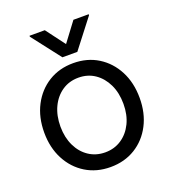

<svg xmlns="http://www.w3.org/2000/svg" viewBox="-133 -817 818 923"><g transform="rotate(-20 275.5 -355.5)"><path d="M275.4 7.8Q204.1 7.8 148.9 -26.1Q93.8 -60.1 62.5 -119.9Q31.2 -179.7 31.2 -256.8Q31.2 -335 62.5 -395Q93.8 -455.1 148.9 -489.3Q204.1 -523.4 275.4 -523.4Q347.2 -523.4 402.1 -489.3Q457 -455.1 488.3 -395Q519.5 -335 519.5 -256.8Q519.5 -179.7 488.5 -119.9Q457.5 -60.1 402.3 -26.1Q347.2 7.8 275.4 7.8ZM275.4 -67.4Q322.3 -67.4 358.6 -91.6Q395 -115.7 415.8 -158.4Q436.5 -201.2 436.5 -256.8Q436.5 -313.5 415.8 -356.7Q395 -399.9 358.9 -424.6Q322.8 -449.2 275.4 -449.2Q228 -449.2 191.7 -424.6Q155.3 -399.9 134.8 -356.7Q114.3 -313.5 114.3 -256.8Q114.7 -201.2 135.3 -158.4Q155.8 -115.7 192.1 -91.6Q228.5 -67.4 275.4 -67.4ZM202.1 -718.8 275.4 -621.1 348.6 -718.8H426.8V-713.9L313.5 -567.4H237.3L124 -713.9V-718.8Z"/></g></svg>

Font: Inter Display V
Style: Regular
Weight: 400
Designer: Rasmus Andersson
Foundry: rsms
Version: Version 3.015;git-src